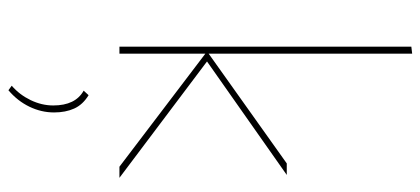

<svg xmlns="http://www.w3.org/2000/svg" viewBox="-298 -454 1022 467"><g transform="rotate(90 213.5 -221.0)"><path d="M386 0 111 -209V0H94V-710L111 -712V-217L378 -407H406L130 -213L413 0ZM189 262Q211 243 224 216Q237 189 237 161Q237 107 201 87L212 75Q235 89 244.5 110Q254 131 254 159Q254 190 240 219Q226 248 200 270Z"/></g></svg>

Font: Ysabeau Thin
Style: Regular
Weight: 200
Designer: Christian Thalmann (Catharsis Fonts)
Version: Version 0.003